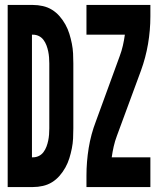

<svg xmlns="http://www.w3.org/2000/svg" viewBox="-20 -755 640 775"><path d="M11 0V-735H113Q133 -735 153 -730.5Q173 -726 190 -715.5Q207 -705 220.5 -689.5Q234 -674 244 -656Q254 -638 260 -618.5Q266 -599 270 -579Q274 -559 275 -539Q276 -519 276 -499V-237Q276 -216 275 -196Q274 -176 270 -156Q266 -136 260 -116.5Q254 -97 244 -79Q234 -61 220.5 -45.5Q207 -30 190 -19.5Q173 -9 153 -4.5Q133 0 113 0ZM109 -120H113Q126 -120 137 -125.5Q148 -131 155.5 -141Q163 -151 167.5 -163Q172 -175 174.5 -187Q177 -199 178 -211.5Q179 -224 179 -237V-499Q179 -511 178 -523.5Q177 -536 174.5 -548Q172 -560 167.5 -572Q163 -584 155.5 -594Q148 -604 137 -609.5Q126 -615 113 -615H109ZM329 0V-46Q329 -102 338 -157.5Q347 -213 367 -265L463 -528Q471 -549 476 -571Q481 -593 484 -615H329V-735H587V-689Q587 -633 577.5 -577.5Q568 -522 549 -470L452 -207Q444 -186 439 -164Q434 -142 431 -120H587V0Z"/></svg>

Font: Iosevka Curly Heavy Extended
Style: Regular
Weight: 900
Width: 7
Monospace: yes
Designer: Belleve Invis
Foundry: Belleve Invis
Version: Version 11.1.0; ttfautohint (v1.8.3)